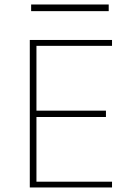

<svg xmlns="http://www.w3.org/2000/svg" viewBox="-20 -826 554 846"><path d="M459 -806.2H117.2V-776.9H459ZM473.6 -25.4H140.6V-310.5H446.8V-338.4H140.6V-624H473.6V-649.9H111.3V0H473.6Z"/></svg>

Font: Estedad VF
Style: Regular
Weight: 100
Designer: Amin Abedi
Version: Version 7.3